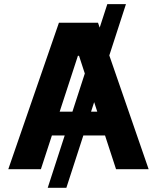

<svg xmlns="http://www.w3.org/2000/svg" viewBox="-20 -817 758 927"><path d="M300.4 89.8H210.4L498.1 -797H588.1ZM20 0 264.5 -707.2H453.2L697.7 0H540.3L361.6 -547.5H356.1L177.4 0ZM547.1 -277.8V-162.9H169.3V-277.8Z"/></svg>

Font: Pretendard Variable
Style: Regular
Weight: 400
Designer: Base glyphs from Inter by Rasmus Andersson; Hangul glyphs from Noto Sans CJK(Source Han Sans) by Jang Soo-young and Kang
Foundry: Kil Hyung-jin
Version: Version 1.100;FEAKit 1.0